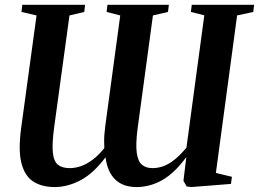

<svg xmlns="http://www.w3.org/2000/svg" viewBox="-20 -763 1074 796"><path d="M206.5 12.5Q154 12.5 118.5 -10Q83 -32.5 69 -86.2Q55 -140 68 -234.5L131.5 -699L69 -713.5L72.5 -743H332.5L329.5 -713.5L268 -699L204.5 -235Q195.5 -168.5 199 -131.5Q202.5 -94.5 220 -80.2Q237.5 -66 269 -66Q292 -66 315.8 -74.2Q339.5 -82.5 364 -100.8Q388.5 -119 412.5 -149Q412 -161 411.8 -175Q411.5 -189 412.8 -205.2Q414 -221.5 416.5 -241L478.5 -699L422 -713.5L425.5 -743H680L676.5 -713.5L614 -699L550.5 -230.5Q542 -165 547 -129.2Q552 -93.5 568.8 -79.8Q585.5 -66 612 -66Q635 -66 657.2 -74Q679.5 -82 703.2 -100.8Q727 -119.5 753 -151L827 -699.5L771.5 -713.5L775 -743H1033.5L1030 -713.5L963 -699L875 -46L941.5 -30L937.5 -0.5L773 12.5L754 10L740.5 -13.5L752.5 -112Q704 -45.5 653 -16.5Q602 12.5 546 12.5Q490 12.5 457.5 -19Q425 -50.5 417.5 -111Q368.5 -45 314.8 -16.2Q261 12.5 206.5 12.5Z"/></svg>

Font: Merriweather 96pt SemiBold
Style: Italic
Weight: 600
Italic angle: -7.8°
Version: Version 2.101